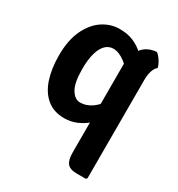

<svg xmlns="http://www.w3.org/2000/svg" viewBox="-173 -622 880 950"><g transform="rotate(30 267.0 -147.0)"><path d="M38 -247.5Q38 -334.5 65.8 -393Q93.5 -451.5 138.2 -481Q183 -510.5 234 -510.5Q280.5 -510.5 313.5 -496Q346.5 -481.5 369.5 -460.2Q392.5 -439 407 -417.5L387 -308Q359.5 -356 323.8 -383.2Q288 -410.5 256 -410.5Q230 -410.5 211 -391.8Q192 -373 181.8 -336.5Q171.5 -300 171.5 -246.5Q171.5 -167.5 193 -132.2Q214.5 -97 245 -97Q280 -97 312.5 -120.2Q345 -143.5 365.5 -184L384 -88.5Q369 -63.5 343.5 -41Q318 -18.5 285 -4.5Q252 9.5 215 9.5Q155.5 9.5 116 -23Q76.5 -55.5 57.2 -113.5Q38 -171.5 38 -247.5ZM337 -363Q337 -418.5 364.2 -458.8Q391.5 -499 449 -504Q462.5 -495 475.5 -474.8Q488.5 -454.5 492.5 -437Q478 -425.5 471.2 -402.8Q464.5 -380 464.5 -354V209L458 215.5H407.5Q368 215.5 352.5 197Q337 178.5 337 135Z"/></g></svg>

Font: Signika SemiBold
Style: Regular
Weight: 600
Designer: Anna Giedry
Foundry: Anna Giedry
Version: Version 2.001